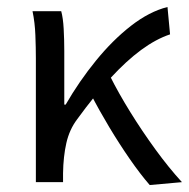

<svg xmlns="http://www.w3.org/2000/svg" viewBox="-20 -518 537 546"><path d="M82 0V-352.6Q82 -382 80.6 -417.8Q79.3 -453.6 72.5 -486.1H154.1Q159.4 -466.8 161.1 -435.9Q162.8 -404.9 162.8 -372.7V-220.6H166.8Q205.3 -287.2 252.8 -345.5Q300.2 -403.8 352.4 -444.5Q404.6 -485.1 456.3 -498.1L463.6 -420.3Q423.4 -406.9 381.4 -376Q339.3 -345 294.1 -295.9Q248.9 -246.8 199.4 -178.8Q177.4 -149.6 168.7 -111.3Q160 -72.9 159.3 -25.3V0ZM405.8 8.2Q378.7 -23 349 -65.9Q319.3 -108.8 290.6 -156.6Q262 -204.3 238.4 -250L292.4 -302.6Q316.7 -253.9 350.4 -199.5Q384.1 -145.1 422.1 -92.9Q460 -40.8 497.4 0Z"/></svg>

Font: Source Sans 3 VF
Style: Regular
Weight: 200
Designer: Paul D. Hunt
Foundry: Adobe
Version: Version 3.046;hotconv 1.0.118;makeotfexe 2.5.65603